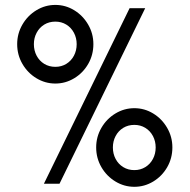

<svg xmlns="http://www.w3.org/2000/svg" viewBox="-20 -736 759 769"><path d="M499 -703.1H561.5L218.3 0H155.8ZM201.7 -716.3Q242.2 -716.3 277.1 -695.1Q312 -673.8 333 -637.7Q354 -601.6 354 -559.1Q354 -516.1 333.3 -480Q312.5 -443.8 277.3 -422.6Q242.2 -401.4 201.7 -401.4Q161.1 -401.4 126 -422.6Q90.8 -443.8 69.8 -480Q48.8 -516.1 48.8 -559.1Q48.8 -601.6 69.8 -637.7Q90.8 -673.8 126 -695.1Q161.1 -716.3 201.7 -716.3ZM201.7 -468.3Q226.1 -468.3 245.6 -480.2Q265.1 -492.2 276.1 -512.9Q287.1 -533.7 287.1 -559.1Q287.1 -584 276.1 -604.7Q265.1 -625.5 245.6 -637.5Q226.1 -649.4 201.7 -649.4Q176.8 -649.4 157.2 -637.5Q137.7 -625.5 126.7 -604.7Q115.7 -584 115.7 -559.1Q115.7 -533.7 126.7 -512.9Q137.7 -492.2 157.2 -480.2Q176.8 -468.3 201.7 -468.3ZM518.1 -302.7Q558.6 -302.7 593.5 -281.5Q628.4 -260.3 649.4 -224.1Q670.4 -188 670.4 -145.5Q670.4 -102.5 649.7 -66.4Q628.9 -30.3 593.8 -9Q558.6 12.2 518.1 12.2Q477.5 12.2 442.4 -9Q407.2 -30.3 386.2 -66.4Q365.2 -102.5 365.2 -145.5Q365.2 -188 386.2 -224.1Q407.2 -260.3 442.4 -281.5Q477.5 -302.7 518.1 -302.7ZM518.1 -54.7Q542.5 -54.7 562 -66.7Q581.5 -78.6 592.5 -99.4Q603.5 -120.1 603.5 -145.5Q603.5 -170.4 592.5 -191.2Q581.5 -211.9 562 -223.9Q542.5 -235.8 518.1 -235.8Q493.2 -235.8 473.6 -223.9Q454.1 -211.9 443.1 -191.2Q432.1 -170.4 432.1 -145.5Q432.1 -120.1 443.1 -99.4Q454.1 -78.6 473.6 -66.7Q493.2 -54.7 518.1 -54.7Z"/></svg>

Font: Wand UI Pro
Style: Regular
Weight: 400
Designer: Andreas Faust
Version: Version 1.003;FEAKit 1.0